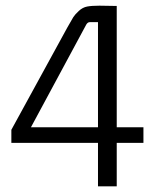

<svg xmlns="http://www.w3.org/2000/svg" viewBox="-20 -656 565 676"><path d="M391 0H325V-153H20V-199L217 -559Q232 -586 238 -595.5Q244 -605 257.5 -617.5Q271 -630 287 -633Q303 -636 330 -636L391 -635V-208H485V-153H391ZM284 -570 89 -208H325V-578H296Q289 -578 284 -570Z"/></svg>

Font: Gemunu Libre Light
Style: Regular
Weight: 300
Designer: Puspanada Ekanayake, Sola Matas, Pathum Egodawatta, Kosala Senevirathne
Foundry: mooniak
Version: Version 1.100